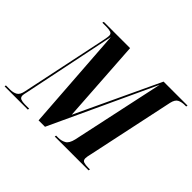

<svg xmlns="http://www.w3.org/2000/svg" viewBox="-186 -949 1184 1184"><g transform="rotate(45 406.5 -357.0)"><path d="M-34 0 -33 -10H5Q30 -10 49.5 -20.5Q69 -31 76 -67L194 -631Q198 -651 199.5 -660.5Q201 -670 201 -677Q201 -694 186.5 -699Q172 -704 148 -704H114L117 -714H346L382 -169L638 -714H847L845 -704H832Q806 -704 786.5 -694.5Q767 -685 759 -650L638 -80Q635 -67 633 -57Q631 -47 631 -39Q631 -20 646 -15Q661 -10 685 -10H700L698 0H403L405 -10H424Q451 -10 473 -22Q495 -34 505 -77L635 -683L318 0H262L214 -679L89 -72Q83 -48 83 -39Q83 -21 97 -15.5Q111 -10 132 -10H170L168 0Z"/></g></svg>

Font: Noto Serif Display ExtraCondensed
Style: Bold Italic
Weight: 700
Width: 2
Italic angle: -12°
Designer: Monotype Design Team
Foundry: Monotype Imaging Inc.
Version: Version 2.009